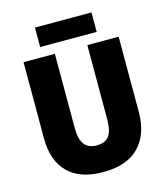

<svg xmlns="http://www.w3.org/2000/svg" viewBox="-129 -1053 953 1096"><g transform="rotate(-15 347.5 -505.0)"><path d="M629 -335Q629 -204 557.5 -130Q486 -56 345 -56Q210 -56 138.5 -126.5Q67 -197 67 -331V-780H252V-343Q252 -274 276 -243.5Q300 -213 348 -213Q399 -213 421.5 -243.5Q444 -274 444 -344V-780H629ZM515 -954V-839H181V-954Z"/></g></svg>

Font: Noto Sans Malayalam UI SemiCondensed Black
Style: Regular
Weight: 900
Width: 4
Designer: Jelle Bosma - Monotype Design Team
Foundry: Monotype Imaging Inc.
Version: Version 2.104; ttfautohint (v1.8.4.7-5d5b)